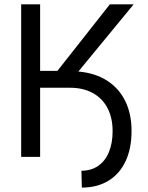

<svg xmlns="http://www.w3.org/2000/svg" viewBox="-20 -727 687 890"><path d="M166 0H78.1V-707H166V-398.4H246.1L489.3 -707H599.6L343.3 -395.5Q420.4 -388.7 475.8 -353.5Q531.2 -318.4 560.5 -258.8Q589.8 -199.2 589.8 -120.1Q589.8 -39.1 562.3 20Q534.7 79.1 482.7 110.8Q430.7 142.6 359.4 142.6L357.4 64.5Q401.9 64.5 434.6 42.2Q467.3 20 484.6 -21.5Q502 -63 502 -119.1Q502 -181.2 478 -226.6Q454.1 -272 409.4 -296.1Q364.7 -320.3 303.7 -320.3H166Z"/></svg>

Font: Pretendard JP
Style: Regular
Weight: 400
Designer: Base glyphs from Inter by Rasmus Andersson; Hangeul glyphs from Noto Sans CJK(Source Han Sans) by Jang Soo-young and Kan
Foundry: Kil Hyung-jin
Version: Version 1.309